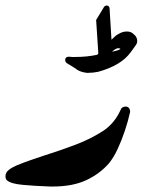

<svg xmlns="http://www.w3.org/2000/svg" viewBox="-27 -681 521 701"><path d="M450 -490Q415 -442 332 -419Q313 -415 294 -415H290Q266 -418 252 -428H253Q245 -433 235 -439.5Q225 -446 216 -451Q211 -456 211 -462Q211 -474 225 -474Q228 -474 230.5 -473.5Q233 -473 236 -473H247Q269 -473 289 -475Q309 -477 328 -481Q330 -483 332 -486L324 -608L353 -656Q358 -662 365 -660.5Q372 -659 373 -651L380 -536Q384 -540 388 -543.5Q392 -547 396 -551Q403 -556 413.5 -561Q424 -566 437 -566Q454 -566 464 -553V-554Q474 -544 474 -531Q474 -523 468 -515ZM382 -492Q390 -494 398 -496Q406 -498 413 -502Q410 -505 406 -505Q399 -505 392.5 -500.5Q386 -496 382 -492ZM433 -292Q446 -291 448 -276V-272Q441 -240 429 -204Q417 -168 402.5 -137Q388 -106 371 -85Q337 -46 287.5 -23Q238 0 165 0H156Q99 -2 57 -6Q12 -10 -2 -23Q-7 -28 -7 -38Q-7 -51 5 -60.5Q17 -70 33.5 -77Q50 -84 64 -89Q78 -94 96.5 -100.5Q115 -107 137 -114Q194 -132 249.5 -153Q305 -174 351 -204Q391 -231 413 -279Q417 -292 433 -292Z"/></svg>

Font: Aref Ruqaa Ink
Style: Bold
Weight: 700
Designer: Abdullah Aref
Version: Version 1.005